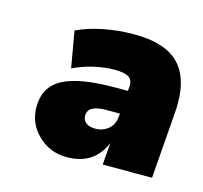

<svg xmlns="http://www.w3.org/2000/svg" viewBox="-59 -781 465 440"><g transform="rotate(15 173.5 -561.0)"><path d="M347 -591Q347 -575 346 -567L334 -410H217L221 -462Q197 -405 133 -405Q92 -405 64 -432.5Q36 -460 36 -498Q36 -546 75 -567Q114 -588 199 -588H229L230 -599Q231 -614 221 -620.5Q211 -627 188 -627Q164 -627 138 -621Q112 -615 90 -604L75 -690Q102 -703 137.5 -710Q173 -717 210 -717Q281 -717 314 -685.5Q347 -654 347 -591ZM224 -526 225 -533H192Q149 -533 149 -508Q149 -497 157 -491Q165 -485 179 -485Q197 -485 210 -496Q223 -507 224 -526Z"/></g></svg>

Font: Muli ExtraBold
Style: Italic
Weight: 800
Italic angle: -4.541°
Designer: Vernon Adams
Foundry: Vernon Adams
Version: Version 2.000